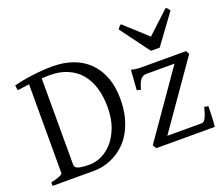

<svg xmlns="http://www.w3.org/2000/svg" viewBox="-118 -898 1253 1076"><g transform="rotate(-20 508.5 -360.0)"><path d="M221.2 -588.9Q196.8 -588.9 173.3 -587.4V-75.2Q173.3 -64.5 178.2 -57.6Q185.1 -49.3 204.6 -45.2Q224.1 -41 262.2 -41Q295.9 -41 331.8 -57.4Q367.7 -73.7 397.5 -107.2Q427.2 -140.6 446.3 -191.4Q465.3 -242.2 465.3 -311Q465.3 -376 449.2 -427.5Q433.1 -479 402.1 -514.9Q371.1 -550.8 325.4 -569.8Q279.8 -588.9 221.2 -588.9ZM548.3 -330.1Q548.3 -269 535.9 -220.9Q523.4 -172.9 502.4 -136Q481.4 -99.1 453.9 -73.5Q426.3 -47.9 395.5 -31.5Q364.7 -15.1 333.3 -7.6Q301.8 0 272.9 0H24.4V-21Q57.6 -27.8 76.4 -35.9Q95.2 -43.9 95.2 -50.8V-580.1Q75.7 -577.6 58.1 -575.2Q40.5 -572.8 24.4 -570.3L20 -600.6Q41.5 -606.4 69.6 -611.8Q97.7 -617.2 128.9 -621.3Q160.2 -625.5 192.1 -627.7Q224.1 -629.9 252.9 -629.9Q320.8 -629.9 375.5 -609.6Q430.2 -589.4 468.5 -550.8Q506.8 -512.2 527.6 -456.5Q548.3 -400.9 548.3 -330.1ZM997.6 -121.1Q997.6 -105.5 997.1 -87.9Q996.6 -70.3 995.8 -53.7Q995.1 -37.1 994.1 -22.9Q993.2 -8.8 991.7 0H642.6L629.9 -22L900.9 -410.2H731.9Q724.1 -410.2 716.1 -407.2Q708 -404.3 700.4 -396.2Q692.9 -388.2 686.3 -373.8Q679.7 -359.4 674.8 -336.9L650.9 -342.8L659.7 -461.9Q670.4 -459 679.2 -457.3Q688 -455.6 697.5 -454.8Q707 -454.1 718.3 -454.1H985.8L996.6 -433.1L724.6 -43.9H930.7Q942.9 -43.9 953.1 -62.7Q963.4 -81.5 974.6 -126ZM853.5 -522.9H801.3L672.4 -697.3Q675.8 -702.1 678.2 -705.6Q680.7 -709 682.9 -711.4Q685.1 -713.9 687.7 -715.8Q690.4 -717.8 694.3 -720.2L828.6 -597.7L960.4 -720.2Q968.8 -715.8 972.2 -711.4Q975.6 -707 981.4 -697.3Z"/></g></svg>

Font: Gentium Unicode
Style: Regular
Weight: 400
Version: Version 1.009